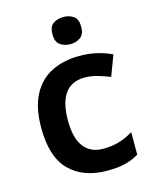

<svg xmlns="http://www.w3.org/2000/svg" viewBox="-115 -829 732 915"><g transform="rotate(-15 251.5 -371.0)"><path d="M300 10Q183 10 115.5 -57Q48 -124 48 -268Q48 -368 81.5 -431Q115 -494 174.5 -523.5Q234 -553 311 -553Q362 -553 402.5 -542.5Q443 -532 471 -518L433 -417Q401 -430 370 -438.5Q339 -447 310 -447Q180 -447 180 -269Q180 -183 213 -139.5Q246 -96 308 -96Q354 -96 389 -107Q424 -118 457 -138V-27Q425 -8 389 1Q353 10 300 10ZM286 -752Q315 -752 336 -737.5Q357 -723 357 -685Q357 -648 336 -633Q315 -618 286 -618Q257 -618 236 -633Q215 -648 215 -685Q215 -723 236 -737.5Q257 -752 286 -752Z"/></g></svg>

Font: Noto Sans Sora Sompeng Semi
Style: Bold
Weight: 700
Designer: Monotype Design Team. David Williams.
Foundry: Monotype Imaging Inc.
Version: Version 2.101; ttfautohint (v1.8.4.7-5d5b)